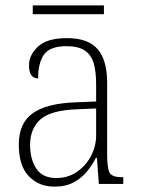

<svg xmlns="http://www.w3.org/2000/svg" viewBox="-20 -685 524 715"><path d="M182 10Q125 10 87.5 -28.5Q50 -67 50 -147Q50 -226 101.5 -263Q153 -300 262 -304L338 -307V-371Q338 -416 329.5 -447.5Q321 -479 297 -496Q273 -513 228 -513Q166 -513 144 -482Q122 -451 122 -393Q88 -393 88 -442Q88 -480 121.5 -511.5Q155 -543 230 -543Q308 -543 343.5 -502Q379 -461 379 -377V-109Q379 -56 389 -40.5Q399 -25 435 -25H439V0H348L341 -97H337Q324 -71 304 -46.5Q284 -22 254.5 -6Q225 10 182 10ZM190 -22Q233 -22 266.5 -45Q300 -68 319 -104.5Q338 -141 338 -181V-281L265 -278Q167 -274 129.5 -239.5Q92 -205 92 -145Q92 -93 115 -57.5Q138 -22 190 -22ZM102 -632V-665H367V-632Z"/></svg>

Font: Noto Serif Lao SemiCondensed ExtraLight
Style: Regular
Weight: 200
Width: 4
Designer: Monotype Design Team
Foundry: Monotype Imaging Inc.
Version: Version 2.003; ttfautohint (v1.8.4.7-5d5b)